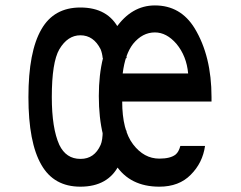

<svg xmlns="http://www.w3.org/2000/svg" viewBox="-20 -702 905 722"><path d="M366.2 -210.9Q366.2 -174.8 358.4 -157.2Q335 -104.5 283.2 -104.5H282.2Q228.5 -104.5 203.1 -157.2Q174.8 -219.7 174.8 -336.9Q174.8 -467.8 203.1 -516.6Q234.4 -569.3 282.2 -569.3Q332 -569.3 358.4 -516.6Q364.3 -502 366.2 -483.4H456.1Q456.1 -538.1 427.7 -591.8Q386.7 -673.8 282.2 -673.8Q182.6 -673.8 135.7 -591.8Q86.9 -507.8 86.9 -336.9Q86.9 -166 135.7 -82Q182.6 0 282.2 0Q386.7 0 427.7 -82Q456.1 -137.7 456.1 -210.9ZM441.4 -425.8Q450.2 -498 480.5 -537.1Q515.6 -580.1 562.5 -580.1Q606.4 -580.1 643.6 -537.1Q681.6 -491.2 687.5 -425.8ZM658.2 -153.3Q652.3 -130.9 640.6 -121.1Q621.1 -105.5 579.1 -105.5Q521.5 -105.5 480.5 -159.2Q439.5 -212.9 439.5 -320.3H775.4V-336.9Q775.4 -491.2 711.9 -595.7Q659.2 -681.6 562.5 -681.6Q474.6 -681.6 415 -595.7Q351.6 -500 351.6 -340.8Q351.6 -177.7 415 -82Q468.8 0 579.1 0Q653.3 0 697.3 -44.9Q742.2 -89.8 751 -153.3Z"/></svg>

Font: OCR-B
Style: Regular
Weight: 400
Version: 1.1